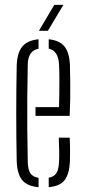

<svg xmlns="http://www.w3.org/2000/svg" viewBox="-20 -767 352 792"><path d="M126.5 -289V-325H223.5Q225 -384 225 -431.2Q225 -478.5 223.5 -502Q220 -558 181 -566.5V-605Q225.5 -600.5 245.8 -575.5Q266 -550.5 268.5 -498.5Q269 -474 269.8 -418.8Q270.5 -363.5 267.5 -289ZM49 -101.5Q47 -194.5 47 -299.2Q47 -404 49 -497.5Q51 -549.5 72 -575Q93 -600.5 139 -605V-566Q96 -558 94.5 -502Q93 -425 92.5 -363Q92 -301 92.5 -238.5Q93 -176 94.5 -98.5Q95.5 -66 105.8 -51.5Q116 -37 139 -33.5V5Q92 1 71.5 -24.2Q51 -49.5 49 -101.5ZM181 5V-34Q202.5 -37.5 212.2 -52.2Q222 -67 223.5 -98.5Q224.5 -119 224.2 -143.5Q224 -168 222.5 -199H267.5Q269 -172.5 269 -147.2Q269 -122 268.5 -101.5Q266 -49.5 246.8 -24.2Q227.5 1 181 5ZM140.5 -640 204 -747H241.5L177.5 -640Z"/></svg>

Font: Big Shoulders Stencil Display Light
Style: Regular
Weight: 300
Designer: Patric King
Foundry: XO Type Co
Version: Version 1.000